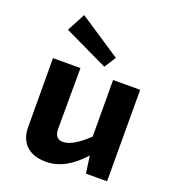

<svg xmlns="http://www.w3.org/2000/svg" viewBox="-139 -856 869 973"><g transform="rotate(20 296.0 -369.5)"><path d="M96 -654 148 -752 373 -603 333 -541ZM545 0H431L418 -93Q323 13 220 13Q149 13 111 -24Q74 -61 75 -126L74 -493H222L221 -166Q221 -111 266 -111Q318 -111 399 -188L398 -493H544Z"/></g></svg>

Font: Taylor Sans Bold LRS
Style: Bold
Weight: 700
Italic angle: -8°
Designer: Natanael Gama
Version: Version 1.001 September 8, 2015